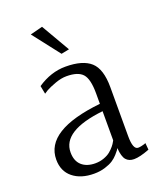

<svg xmlns="http://www.w3.org/2000/svg" viewBox="-137 -809 751 904"><g transform="rotate(-20 238.5 -357.0)"><path d="M121 -708 183 -724 266 -581 226 -573ZM315 -107V-253Q107 -230 107 -122Q107 -79 132 -56.5Q157 -34 200 -34Q223 -34 243.5 -41.5Q264 -49 276.5 -59.5Q289 -70 298 -81Q307 -92 311 -100ZM89 -423 81 -464Q149 -510 222 -510Q308 -510 348 -474Q388 -438 388 -347V-102Q388 -34 414 -34Q421 -34 430.5 -36Q440 -38 446 -40L453 -43L456 -9Q407 10 378 10Q352 10 338 -6.5Q324 -23 321 -65H320Q319 -62 315.5 -57Q312 -52 300.5 -39Q289 -26 274 -16Q259 -6 233.5 2Q208 10 178 10Q112 10 72 -22.5Q32 -55 32 -113Q32 -260 315 -290V-343Q315 -414 292 -440Q269 -466 211 -466Q185 -466 154.5 -455Q124 -444 106 -434Z"/></g></svg>

Font: Arsenal
Style: Regular
Weight: 400
Designer: Andrij Shevchenko
Foundry: Stairsfor.com
Version: Version 1.000